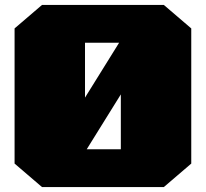

<svg xmlns="http://www.w3.org/2000/svg" viewBox="-20 -757 833 777"><path d="M150 0 39 -95V-642L150 -737H643L754 -642V-95L643 0ZM324 -362 462 -584H324ZM331 -153H469V-375Z"/></svg>

Font: Tomorrow ExtraBold
Style: Regular
Weight: 800
Designer: Tony de Marco, Monica Rizzolli
Foundry: Just in Type
Version: Version 2.002